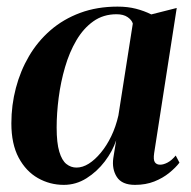

<svg xmlns="http://www.w3.org/2000/svg" viewBox="-20 -534 562 566"><path d="M434.5 -83Q431.5 -63 436.5 -55.8Q441.5 -48.5 452 -48.5Q462 -48.5 474 -54.8Q486 -61 498 -75.5L509 -54.5Q498 -40 479 -24.5Q460 -9 434.8 1Q409.5 11 378 11Q339.5 11 324.5 -12.2Q309.5 -35.5 314 -68L322.5 -120.5Q312 -88.5 289 -58.2Q266 -28 235 -8.5Q204 11 168 11Q127 11 91.8 -9Q56.5 -29 35 -69.2Q13.5 -109.5 13.5 -170.5Q13.5 -224 26.8 -274.5Q40 -325 65.5 -368.5Q91 -412 128.8 -444.8Q166.5 -477.5 216.2 -496Q266 -514.5 326.5 -514.5Q356.5 -514.5 380.8 -508.2Q405 -502 426 -491.5L501 -510.5ZM371.5 -464.5Q368.5 -475 356.2 -483.5Q344 -492 323.5 -492Q284.5 -492 255.2 -471.2Q226 -450.5 205.2 -415.2Q184.5 -380 171.8 -336.2Q159 -292.5 153 -246.2Q147 -200 147 -158Q147 -112.5 154.8 -86.8Q162.5 -61 175.8 -50.5Q189 -40 205.5 -40Q223.5 -40 241.8 -51.5Q260 -63 277.2 -83.8Q294.5 -104.5 308 -132.5Q321.5 -160.5 329 -193.5Z"/></svg>

Font: Merriweather 144pt SemiBold
Style: Italic
Weight: 600
Italic angle: -7.8°
Version: Version 2.101